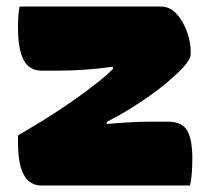

<svg xmlns="http://www.w3.org/2000/svg" viewBox="-20 -567 640 587"><path d="M40 -547H472Q499 -547 519 -525.5Q539 -504 551 -472Q563 -440 563 -408V-400Q563 -392 554 -378.5Q545 -365 528 -348.5Q511 -332 488.5 -313Q466 -294 439 -275Q412 -256 382 -237Q366 -227 344.5 -215Q323 -203 306 -194L307 -188Q341 -191 374 -193Q407 -195 441 -195H493Q537 -195 552.5 -167.5Q568 -140 568 -83Q568 -61 566.5 -39Q565 -17 561 0H104Q85 0 69 -12.5Q53 -25 44 -54Q35 -83 35 -132V-153Q78 -178 119 -203.5Q160 -229 199.5 -256.5Q239 -284 276 -313Q289 -323 301.5 -334Q314 -345 326 -357L324 -363Q282 -357 241 -354Q200 -351 157 -351H105Q85 -351 69 -363Q53 -375 44 -404Q35 -433 35 -483Q35 -502 36 -517.5Q37 -533 40 -547Z"/></svg>

Font: Recursive Monospace Casual Black
Style: Regular
Weight: 900
Version: Version 1.047